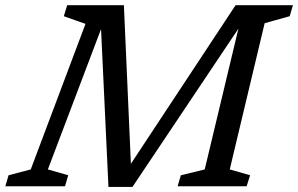

<svg xmlns="http://www.w3.org/2000/svg" viewBox="-52 -718 1148 740"><path d="M350 -639 132.5 -65 211 -42.5 198.5 0H-31.5L-19 -42.5L66.5 -65L277.5 -626L194 -655.5L207 -698H425.5L454.5 -40.5H422L856 -698H920.5L917 -682.5L458.5 2.5H366L336 -636ZM888.5 -698H1077L1064.5 -655.5L968 -628.5L833.5 -65L912 -42.5L898.5 0H632.5L645 -42.5L737 -65Z"/></svg>

Font: Newsreader 9pt
Style: Italic
Weight: 400
Italic angle: -17°
Designer: Hugues Gentile
Foundry: Production Type
Version: Version 1.003